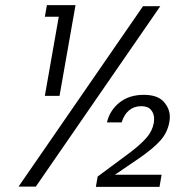

<svg xmlns="http://www.w3.org/2000/svg" viewBox="-20 -724 690 745"><path d="M208 -659H154L162 -704H273L211 -352H154ZM602 -700 119 0H52L535 -700ZM607 -46 599 1H352L359 -39L487 -134Q526 -164 548.5 -189.5Q571 -215 577 -248Q578 -256 578 -263Q578 -283 566 -297.5Q554 -312 528 -312Q500 -312 480.5 -295.5Q461 -279 452 -249H395Q406 -296 443.5 -326Q481 -356 538 -356Q591 -356 615 -329.5Q639 -303 639 -270Q639 -261 637 -250Q630 -210 602.5 -179Q575 -148 520 -110L426 -46Z"/></svg>

Font: Fz Poppins Light
Style: Italic
Weight: 300
Italic angle: -10°
Designer: Ninad Kale (Devanagari), Jonny Pinhorn (Latin)
Foundry: Indian Type Foundry
Version: Vit hóa bi Vntype.Com & FontZin.Com